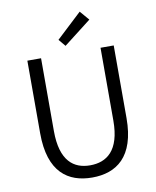

<svg xmlns="http://www.w3.org/2000/svg" viewBox="-102 -1041 921 1132"><g transform="rotate(-10 358.0 -475.0)"><path d="M358 13C502 13 617 -64 617 -297V-732H538V-296C538 -116 457 -60 358 -60C261 -60 182 -116 182 -296V-732H100V-297C100 -64 214 13 358 13ZM337 -779 502 -907 454 -963 302 -821Z"/></g></svg>

Font: ChiuKong Gothic CL Normal
Style: Regular
Weight: 350
Designer: Ryoko NISHIZUKA 西塚涼子 (kana, bopomofo & ideographs); Paul D. Hunt (Latin, Greek & Cyrillic); Sandoll Communications 산돌커뮤니
Foundry: Adobe
Version: Version 1.300